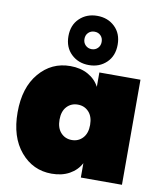

<svg xmlns="http://www.w3.org/2000/svg" viewBox="-93 -933 866 1015"><g transform="rotate(10 340.0 -425.0)"><path d="M252.9 -570.8Q308.1 -570.8 348.4 -548.3Q388.7 -525.9 409.2 -486.8V-564H629.9V0H409.2V-77.1Q388.7 -38.1 348.4 -15.6Q308.1 6.8 252.9 6.8Q152.3 6.8 86.2 -71.3Q20 -149.4 20 -282.2Q20 -415 86.2 -492.9Q152.3 -570.8 252.9 -570.8ZM386 -212.2Q409.2 -237.3 409.2 -282.2Q409.2 -327.1 386 -352.1Q362.8 -377 327.1 -377Q291.5 -377 268.3 -352.1Q245.1 -327.1 245.1 -282.2Q245.1 -237.3 268.3 -212.2Q291.5 -187 327.1 -187Q362.8 -187 386 -212.2ZM252.7 -821Q290.5 -856.9 347.2 -856.9Q403.8 -856.9 441.4 -821Q479 -785.2 479 -725.1Q479 -665 441.4 -628.9Q403.8 -592.8 347.2 -592.8Q290.5 -592.8 252.7 -628.9Q214.8 -665 214.8 -725.1Q214.8 -785.2 252.7 -821ZM393.1 -725.1Q393.1 -746.1 380.1 -759Q367.2 -772 347.2 -772Q327.1 -772 314 -759Q300.8 -746.1 300.8 -725.1Q300.8 -704.6 314.2 -691.4Q327.6 -678.2 347.2 -678.2Q366.7 -678.2 379.9 -691.4Q393.1 -704.6 393.1 -725.1Z"/></g></svg>

Font: SVN-Poppins Black
Style: Regular
Weight: 900
Designer: Ninad Kale (Devanagari), Jonny Pinhorn (Latin)
Foundry: Indian Type Foundry
Version: Version 3.002 2017